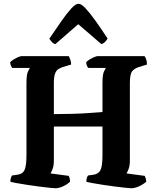

<svg xmlns="http://www.w3.org/2000/svg" viewBox="-20 -1003 837 1023"><path d="M275 0Q268 0 244.5 -2.5Q221 -5 189 -9Q157 -13 125 -18Q93 -23 68 -27.5Q43 -32 35 -35Q35 -45 38 -54.5Q41 -64 44 -68L73 -72Q102 -76 111.5 -99Q121 -122 121 -176V-560Q121 -606 129 -622Q137 -638 139 -641H46Q43 -643 39 -651.5Q35 -660 34 -671Q39 -678 51.5 -685.5Q64 -693 76.5 -698.5Q89 -704 95 -704H346Q350 -698 354.5 -685.5Q359 -673 359 -659L315 -646Q301 -641 290.5 -634.5Q280 -628 273.5 -611Q267 -594 267 -560V-395Q317 -395 366.5 -396.5Q416 -398 457.5 -401Q499 -404 526 -406V-560Q526 -606 534 -622Q542 -638 544 -641H451Q447 -644 443.5 -652Q440 -660 439 -671Q444 -678 456.5 -685.5Q469 -693 481.5 -698.5Q494 -704 500 -704H750Q755 -698 759 -686.5Q763 -675 763 -659L720 -646Q696 -638 684 -623Q672 -608 672 -560V-148Q672 -121 665.5 -103.5Q659 -86 654 -79L751 -66Q753 -63 756 -54Q759 -45 759 -35Q744 -21 721 -10.5Q698 0 680 0Q673 0 649.5 -2.5Q626 -5 594 -9Q562 -13 529.5 -18Q497 -23 472.5 -27.5Q448 -32 440 -35Q440 -46 443 -55Q446 -64 449 -68L478 -72Q505 -76 515.5 -97Q526 -118 526 -176V-329H267V-148Q267 -121 260.5 -103.5Q254 -86 249 -79L346 -66Q348 -63 350.5 -55Q353 -47 353 -35Q339 -21 316.5 -10.5Q294 0 275 0ZM275 -768Q263 -771 255 -780.5Q247 -790 243 -797Q278 -849 307.5 -891Q337 -933 360 -958Q383 -983 398 -983Q413 -983 436 -958.5Q459 -934 489 -892Q519 -850 553 -798Q550 -791 541.5 -781.5Q533 -772 520 -768L397 -874Z"/></svg>

Font: Texturina 72pt ExtraBold
Style: Regular
Weight: 800
Designer: Guillermo Torres Carreño
Foundry: Omnibus-Type
Version: Version 1.002; ttfautohint (v1.8.3)